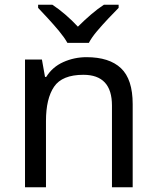

<svg xmlns="http://www.w3.org/2000/svg" viewBox="-20 -786 658 806"><path d="M343 -546Q439 -546 488 -499.5Q537 -453 537 -349V0H450V-343Q450 -472 330 -472Q241 -472 207 -422Q173 -372 173 -278V0H85V-536H156L169 -463H174Q200 -505 246 -525.5Q292 -546 343 -546ZM263 -606Q250 -629 228 -655.5Q206 -682 182 -708Q158 -734 140 -753V-766H200Q226 -749 254 -725Q282 -701 307 -674Q334 -701 362 -725Q390 -749 416 -766H478V-753Q459 -734 434.5 -708Q410 -682 387.5 -655.5Q365 -629 353 -606Z"/></svg>

Font: Noto Sans Mende Kikakui
Style: Regular
Weight: 400
Designer: Monotype Design Team
Foundry: Monotype Imaging Inc.
Version: Version 2.003; ttfautohint (v1.8.4.7-5d5b)